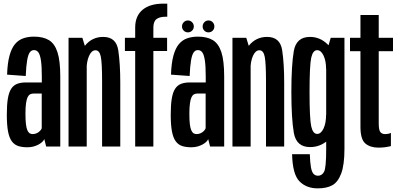

<svg xmlns="http://www.w3.org/2000/svg" viewBox="-20 -806 2195 1056"><path d="M130.5 4Q149 4 164.5 -0.2Q180 -4.5 192.2 -11.2Q204.5 -18 212.5 -25.5Q220.5 -33 223.5 -41L234 0H311.5V-385Q311.5 -472 296 -519.2Q280.5 -566.5 248.8 -585.5Q217 -604.5 167 -604.5Q133.5 -604.5 106.8 -594.8Q80 -585 61.5 -562.2Q43 -539.5 32 -498.8Q21 -458 19 -395.5L121.5 -388Q124 -444.5 129.5 -475.5Q135 -506.5 144.2 -518.5Q153.5 -530.5 166.5 -530.5Q182 -530.5 191.2 -517.8Q200.5 -505 205.2 -473.5Q210 -442 210 -385.5V-352.5H121.5Q93.5 -352.5 73.5 -344.5Q53.5 -336.5 41.2 -317.2Q29 -298 23.2 -263.8Q17.5 -229.5 17.5 -175.5Q17.5 -118.5 24.2 -83Q31 -47.5 45.2 -28.5Q59.5 -9.5 80.5 -2.8Q101.5 4 130.5 4ZM159 -68.5Q150.5 -68.5 143.2 -73Q136 -77.5 130.8 -89Q125.5 -100.5 122.8 -122.5Q120 -144.5 120 -180.5Q120 -216 123.2 -238.2Q126.5 -260.5 132 -271.8Q137.5 -283 145.8 -287.2Q154 -291.5 164 -291.5H209.5V-100.5Q207.5 -94 200.2 -86.2Q193 -78.5 182.5 -73.5Q172 -68.5 159 -68.5Z M357 0H457V-520L433 -598H357ZM541.5 0H641.5V-352.5Q641.5 -455.5 630.5 -529.2Q619.5 -603 547.5 -603Q485.5 -603 446.8 -554Q408 -505 408 -436.5L456 -421.5Q456 -467.5 469.8 -498.5Q483.5 -529.5 505 -529.5Q527.5 -529.5 534.5 -494.2Q541.5 -459 541.5 -359.5Z M723.5 0H823.5V-525.5H899V-598H823.5V-654Q823.5 -688 840.8 -701Q858 -714 891.5 -714H900V-786H879Q804.5 -786 764 -752Q723.5 -718 723.5 -654.5V-598H667V-525.5H723.5Z M1032 4Q1050.5 4 1066 -0.2Q1081.5 -4.5 1093.8 -11.2Q1106 -18 1114 -25.5Q1122 -33 1125 -41L1135.5 0H1213V-385Q1213 -472 1197.5 -519.2Q1182 -566.5 1150.2 -585.5Q1118.5 -604.5 1068.5 -604.5Q1035 -604.5 1008.2 -594.8Q981.5 -585 963 -562.2Q944.5 -539.5 933.5 -498.8Q922.5 -458 920.5 -395.5L1023 -388Q1025.5 -444.5 1031 -475.5Q1036.5 -506.5 1045.8 -518.5Q1055 -530.5 1068 -530.5Q1083.5 -530.5 1092.8 -517.8Q1102 -505 1106.8 -473.5Q1111.5 -442 1111.5 -385.5V-352.5H1023Q995 -352.5 975 -344.5Q955 -336.5 942.8 -317.2Q930.5 -298 924.8 -263.8Q919 -229.5 919 -175.5Q919 -118.5 925.8 -83Q932.5 -47.5 946.8 -28.5Q961 -9.5 982 -2.8Q1003 4 1032 4ZM1060.5 -68.5Q1052 -68.5 1044.8 -73Q1037.5 -77.5 1032.2 -89Q1027 -100.5 1024.2 -122.5Q1021.5 -144.5 1021.5 -180.5Q1021.5 -216 1024.8 -238.2Q1028 -260.5 1033.5 -271.8Q1039 -283 1047.2 -287.2Q1055.5 -291.5 1065.5 -291.5H1111V-100.5Q1109 -94 1101.8 -86.2Q1094.5 -78.5 1084 -73.5Q1073.5 -68.5 1060.5 -68.5ZM1013.5 -628Q1027 -628 1036.5 -637.5Q1046 -647 1046 -660.5Q1046 -674 1036.5 -683.8Q1027 -693.5 1013.5 -693.5Q1000 -693.5 990.5 -683.8Q981 -674 981 -660.5Q981 -647 990.5 -637.5Q1000 -628 1013.5 -628ZM1126.5 -628Q1140.5 -628 1149.8 -637.5Q1159 -647 1159 -660.5Q1159 -674 1149.8 -683.8Q1140.5 -693.5 1126.5 -693.5Q1113 -693.5 1103.8 -683.8Q1094.5 -674 1094.5 -660.5Q1094.5 -647 1103.8 -637.5Q1113 -628 1126.5 -628Z M1258.5 0H1358.5V-520L1334.5 -598H1258.5ZM1443 0H1543V-352.5Q1543 -455.5 1532 -529.2Q1521 -603 1449 -603Q1387 -603 1348.2 -554Q1309.5 -505 1309.5 -436.5L1357.5 -421.5Q1357.5 -467.5 1371.2 -498.5Q1385 -529.5 1406.5 -529.5Q1429 -529.5 1436 -494.2Q1443 -459 1443 -359.5Z M1727.5 230Q1776.5 230 1807.5 213Q1838.5 196 1856.5 148.5Q1874.5 101 1874.5 12.5V-598H1799L1774 -513.5V15.5Q1774 118.5 1762 139.5Q1750 160.5 1729 160.5Q1714.5 160.5 1704.8 150.5Q1695 140.5 1690.2 114.2Q1685.5 88 1684 42H1586.5Q1589 152.5 1627 191.2Q1665 230 1727.5 230ZM1685.5 3Q1738.5 3 1780 -31.8Q1821.5 -66.5 1821.5 -130L1773.5 -175Q1773.5 -129 1759.5 -99.2Q1745.5 -69.5 1724.5 -69.5Q1701 -69.5 1691.8 -110.8Q1682.5 -152 1682.5 -300Q1682.5 -447.5 1691.8 -488.8Q1701 -530 1724.5 -530Q1745.5 -530 1759.5 -500.5Q1773.5 -471 1773.5 -426.5L1820.5 -465Q1820.5 -526 1779.5 -564.5Q1738.5 -603 1685 -603Q1609 -603 1595.8 -524.5Q1582.5 -446 1582.5 -300Q1582.5 -155 1596 -76Q1609.5 3 1685.5 3Z M2061.5 6Q2097 6 2130 -2.5V-75Q2116 -68.5 2098 -68.5Q2081 -68.5 2072 -79.5Q2063 -90.5 2063 -129V-524.5H2141.5V-598H2063V-723.5H1962.5V-598H1905V-524.5H1962.5V-108.5Q1962.5 -40 1989.2 -17Q2016 6 2061.5 6Z"/></svg>

Font: Anybody ExtraCondensed Medium
Style: Regular
Weight: 500
Width: 2
Version: Version 1.113;gftools[0.9.25]